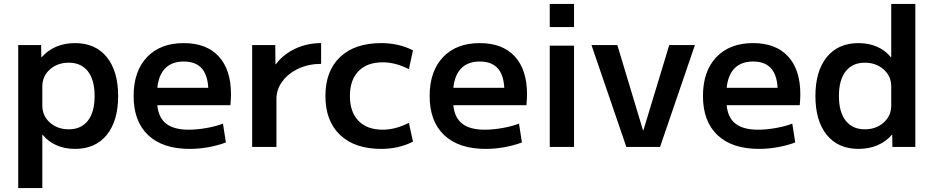

<svg xmlns="http://www.w3.org/2000/svg" viewBox="-20 -750 4765 980"><path d="M583 -260Q583 -133 525 -61.5Q467 10 363 10Q311 10 268.5 -8.5Q226 -27 198 -62H196V210H73V-520H190L191 -458H193Q223 -493 266.5 -511.5Q310 -530 363 -530Q467 -530 525 -458.5Q583 -387 583 -260ZM331 -90Q394 -90 428.5 -134Q463 -178 463 -260Q463 -342 428.5 -386Q394 -430 331 -430Q273 -430 234.5 -395.5Q196 -361 196 -308V-212Q196 -159 234.5 -124.5Q273 -90 331 -90Z M662 -260Q662 -386 730 -458Q798 -530 918 -530Q1034 -530 1096.5 -462Q1159 -394 1159 -269Q1159 -246 1156 -213H783Q789 -149 828.5 -118.5Q868 -88 943 -88Q985 -88 1033.5 -96.5Q1082 -105 1118 -119L1133 -23Q1094 -8 1045 1Q996 10 948 10Q811 10 736.5 -60Q662 -130 662 -260ZM1043 -302Q1039 -370 1008 -403Q977 -436 918 -436Q858 -436 824 -402Q790 -368 783 -302Z M1267 -520H1385L1386 -422H1388Q1426 -473 1487 -501.5Q1548 -530 1619 -530V-424Q1556 -424 1504 -400Q1452 -376 1421.5 -335Q1391 -294 1391 -245V0H1267Z M1641 -260Q1641 -388 1716 -459Q1791 -530 1926 -530Q2015 -530 2088 -493L2067 -397Q1998 -432 1934 -432Q1854 -432 1810 -387Q1766 -342 1766 -260Q1766 -178 1810 -133Q1854 -88 1934 -88Q1998 -88 2067 -123L2088 -27Q2015 10 1926 10Q1791 10 1716 -61Q1641 -132 1641 -260Z M2173 -260Q2173 -386 2241 -458Q2309 -530 2429 -530Q2545 -530 2607.5 -462Q2670 -394 2670 -269Q2670 -246 2667 -213H2294Q2300 -149 2339.5 -118.5Q2379 -88 2454 -88Q2496 -88 2544.5 -96.5Q2593 -105 2629 -119L2644 -23Q2605 -8 2556 1Q2507 10 2459 10Q2322 10 2247.5 -60Q2173 -130 2173 -260ZM2554 -302Q2550 -370 2519 -403Q2488 -436 2429 -436Q2369 -436 2335 -402Q2301 -368 2294 -302Z M2786 -730H2910V-612H2786ZM2786 -517H2910V0H2786Z M2999 -520H3131L3262 -85H3264L3396 -520H3527L3349 0H3177Z M3568 -260Q3568 -386 3636 -458Q3704 -530 3824 -530Q3940 -530 4002.5 -462Q4065 -394 4065 -269Q4065 -246 4062 -213H3689Q3695 -149 3734.5 -118.5Q3774 -88 3849 -88Q3891 -88 3939.5 -96.5Q3988 -105 4024 -119L4039 -23Q4000 -8 3951 1Q3902 10 3854 10Q3717 10 3642.5 -60Q3568 -130 3568 -260ZM3949 -302Q3945 -370 3914 -403Q3883 -436 3824 -436Q3764 -436 3730 -402Q3696 -368 3689 -302Z M4142 -260Q4142 -387 4200 -458.5Q4258 -530 4362 -530Q4414 -530 4456.5 -511.5Q4499 -493 4527 -458H4529V-730H4652V0H4535L4534 -62H4532Q4502 -27 4458.5 -8.5Q4415 10 4362 10Q4258 10 4200 -61.5Q4142 -133 4142 -260ZM4394 -90Q4452 -90 4490.5 -124.5Q4529 -159 4529 -212V-308Q4529 -361 4490.5 -395.5Q4452 -430 4394 -430Q4331 -430 4296.5 -386Q4262 -342 4262 -260Q4262 -178 4296.5 -134Q4331 -90 4394 -90Z"/></svg>

Font: Enso SemiBold
Style: Regular
Weight: 600
Designer: Coji Morishita
Foundry: UNDERFOREST DESIGN
Version: Version 1.000